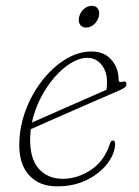

<svg xmlns="http://www.w3.org/2000/svg" viewBox="-20 -635 479 662"><path d="M377 -136.5Q375 -103 349.5 -70Q324 -37 279.8 -14.8Q235.5 7.5 176.5 7.5Q114.5 7.5 79.8 -31.5Q45 -70.5 46.5 -139.5Q47.5 -199.5 69.2 -256.5Q91 -313.5 126.8 -358.8Q162.5 -404 206.2 -430.8Q250 -457.5 295.5 -457.5Q339.5 -457.5 364.2 -428.8Q389 -400 389 -360Q389 -349.5 401.5 -353Q416 -358 416 -344Q416 -334 396.5 -325.5Q366.5 -312.5 321.5 -293Q276.5 -273.5 228.8 -252.5Q181 -231.5 142.2 -214.5Q103.5 -197.5 86 -189.5Q84.5 -176 84 -162.5Q82 -89 113.2 -53.8Q144.5 -18.5 196 -18.5Q247 -18.5 293.5 -49.2Q340 -80 359 -139.5Q362 -150.5 369 -150.5Q377.5 -150.5 377 -136.5ZM281 -435.5Q254 -435.5 224.8 -417.8Q195.5 -400 168.2 -368.8Q141 -337.5 120.2 -297.2Q99.5 -257 90 -212.5Q108.5 -220.5 140 -234.5Q171.5 -248.5 208.8 -264.8Q246 -281 282.5 -297.2Q319 -313.5 347 -325.5Q349 -335 349 -352Q349 -388.5 330 -412Q311 -435.5 281 -435.5ZM277 -540Q262 -540 255.5 -551Q249 -562 253 -577.5Q257 -593 269.2 -604Q281.5 -615 297 -615Q311.5 -615 318 -604Q324.5 -593 320.5 -577.5Q316.5 -562 304.2 -551Q292 -540 277 -540Z"/></svg>

Font: Fraunces 9pt Soft Thin
Style: Italic
Weight: 100
Italic angle: -16°
Version: Version 1.000;[b76b70a41]